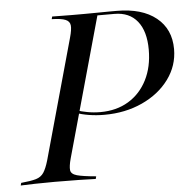

<svg xmlns="http://www.w3.org/2000/svg" viewBox="-64 -616 659 662"><g transform="rotate(-5 265.0 -285.5)"><path d="M-18.5 0 -16.1 -8.9Q17.7 -12.1 35.5 -17.3Q53.2 -22.6 62.5 -36.7Q71.8 -50.8 79.8 -78.2L195.2 -492.7Q203.2 -521 201.6 -535.1Q200 -549.2 185.5 -555.2Q171 -561.3 137.9 -562.1L140.3 -571Q154.8 -571 170.6 -570.6Q186.3 -570.2 206.5 -570.2Q226.6 -570.2 252.4 -570.2Q278.2 -570.2 300.4 -570.6Q322.6 -571 338.7 -571Q354.8 -571 363.7 -571Q450.8 -571 500 -531.5Q549.2 -491.9 549.2 -422.6Q549.2 -365.3 514.9 -318.5Q480.6 -271.8 421.8 -244.8Q362.9 -217.7 290.3 -217.7Q262.9 -217.7 237.5 -221.8Q212.1 -225.8 192.7 -233.1L195.2 -241.9Q210.5 -236.3 232.3 -232.3Q254 -228.2 277.4 -228.2Q333.1 -228.2 374.6 -253.2Q416.1 -278.2 439.1 -323.4Q462.1 -368.5 462.1 -428.2Q462.1 -491.9 434.3 -526.6Q406.5 -561.3 354.8 -561.3H296L161.3 -78.2Q154 -51.6 155.6 -37.9Q157.3 -24.2 177.4 -18.5Q197.6 -12.9 243.5 -8.9L241.1 0Q220.2 -0.8 183.9 -1.6Q147.6 -2.4 99.2 -2.4Q59.7 -2.4 30.2 -1.6Q0.8 -0.8 -18.5 0Z"/></g></svg>

Font: Playfair 144pt
Style: Italic
Weight: 400
Italic angle: -15.6°
Designer: Claus Eggers Sørensen
Foundry: Claus Eggers Sørensen
Version: Version 2.001;gftools[0.9.30]